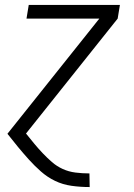

<svg xmlns="http://www.w3.org/2000/svg" viewBox="-20 -540 540 775"><path d="M341 215Q304 215 268.5 210Q233 205 202 190Q171 175 145 152Q119 129 96.5 104Q74 79 52.5 53Q31 27 10 0L381 -465H87L96 -520H464L455 -465L85 -1Q101 19 117.5 39Q134 59 152 78Q170 97 189.5 114Q209 131 233 142Q257 153 284.5 156.5Q312 160 340 160H341L342 215Z"/></svg>

Font: Iosevka SS18 Light
Style: Italic
Weight: 300
Italic angle: -9°
Monospace: yes
Designer: Belleve Invis
Foundry: Belleve Invis
Version: Version 25.1.1; ttfautohint (v1.8.4)